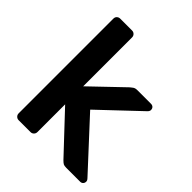

<svg xmlns="http://www.w3.org/2000/svg" viewBox="-198 -829 949 949"><g transform="rotate(45 276.0 -355.0)"><path d="M91 0Q81 0 74 -7Q67 -14 67 -24V-686Q67 -697 74 -703.5Q81 -710 91 -710H174Q184 -710 191 -703Q198 -696 198 -686V-344L364 -503Q367 -505 373.5 -510.5Q380 -516 386 -518Q392 -520 401 -520H496Q506 -520 512 -514Q518 -508 518 -498Q518 -489 508 -480L304 -287L533 -39Q542 -30 542 -22Q542 -12 536 -6Q530 0 521 0H424Q410 0 403.5 -3.5Q397 -7 387 -17L198 -218V-24Q198 -14 191 -7Q184 0 174 0Z"/></g></svg>

Font: Rubik AZ
Style: Regular
Weight: 500
Designer: Hubert and Fischer
Foundry: Hubert & Fischer
Version: Version 2.000